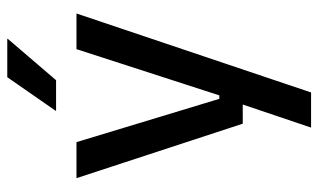

<svg xmlns="http://www.w3.org/2000/svg" viewBox="-198 -526 896 541"><g transform="rotate(-90 250.5 -256.0)"><path d="M242 -86.5H296.5L244.5 -64L382 -489H482.5L260 172H161L238.5 -57.5L282.5 -20.5H172L18.5 -489H120ZM208.5 -548 303 -684H411V-682.5L294.5 -546.5H208.5Z"/></g></svg>

Font: Anek Malayalam Medium Medium
Style: Regular
Weight: 500
Version: Version 1.003